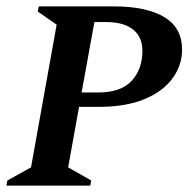

<svg xmlns="http://www.w3.org/2000/svg" viewBox="-27 -580 599 600"><path d="M-7 0 -4 -16 70 -57 150 -503 91 -544 94 -560H329Q431 -560 486.5 -526.5Q542 -493 542 -425Q542 -376 512 -335Q482 -294 424 -270Q366 -246 280 -246H220L186 -57L258 -16L255 0ZM268 -511 228 -291H280Q351 -291 384.5 -327.5Q418 -364 418 -421Q418 -465 388.5 -488Q359 -511 306 -511Z"/></svg>

Font: Spectral SC SemiBold
Style: Italic
Weight: 600
Italic angle: -10°
Designer: Jean-Baptiste Levee
Foundry: Production Type
Version: Version 2.001